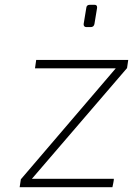

<svg xmlns="http://www.w3.org/2000/svg" viewBox="-20 -782 555 801"><path d="M67 -34 463 -497H126L131 -532H515L510 -498L113 -36H455Q455 -30 452.5 -18Q450 -6 449 -1H62ZM329 -680V-682L340 -749Q341 -762 355 -762H374Q385 -762 385 -752V-749L374 -682Q373 -676 369 -672.5Q365 -669 359 -669H340Q335 -669 332 -672Q329 -675 329 -680Z"/></svg>

Font: Exo ExtraLight
Style: Italic
Weight: 275
Italic angle: -9°
Designer: Natanael Gama
Foundry: Natanael Gama
Version: Version 1.500; ttfautohint (v1.6)